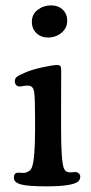

<svg xmlns="http://www.w3.org/2000/svg" viewBox="-20 -674 335 703"><path d="M96.7 -594.2Q96.7 -621.6 117.9 -637.9Q139.2 -654.3 167.5 -654.3Q192.9 -654.3 209.5 -638.9Q226.1 -623.5 226.1 -598.1Q226.1 -571.3 205.3 -554Q184.6 -536.6 155.3 -536.6Q130.4 -536.6 113.5 -552.5Q96.7 -568.4 96.7 -594.2ZM108.4 -202.1V-234.9Q108.4 -317.4 105 -337.9Q101.6 -358.4 85.9 -360.4Q76.7 -361.3 65.4 -359.1Q54.2 -356.9 50.3 -357.4Q43 -357.9 38.6 -363.3Q34.2 -368.7 34.2 -376Q34.2 -386.7 41.5 -392.6Q48.8 -398.4 71.8 -408.2Q94.7 -418.5 134 -427.2Q173.3 -436 189.5 -436Q198.2 -436 201.2 -431.4Q204.1 -426.8 204.1 -415.5Q204.1 -411.1 203.9 -372.8Q203.6 -334.5 203.6 -241.2V-207.5Q203.6 -88.4 212.9 -60.5Q217.8 -44.4 233.4 -43Q239.3 -42.5 247.1 -43.5Q254.9 -44.4 259.3 -43.9Q265.1 -42.5 269.5 -38.1Q273.9 -33.7 273.9 -27.3Q273.9 -15.1 263.9 -7.8Q253.9 -0.5 226.1 3.9Q198.2 8.3 149.9 8.3Q82 8.3 56.4 1.2Q30.8 -5.9 30.8 -22.9Q30.8 -40 43.5 -41.5Q47.9 -42 56.9 -41.3Q65.9 -40.5 69.8 -41Q77.6 -42 85.4 -47.1Q93.3 -52.2 96.7 -61Q108.4 -90.8 108.4 -202.1Z"/></svg>

Font: Cooper* Medium
Style: Regular
Weight: 500
Designer: Owen Earl
Foundry: indestructible type*
Version: Version 0.001